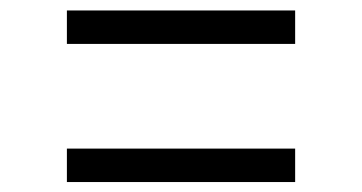

<svg xmlns="http://www.w3.org/2000/svg" viewBox="-20 -500 709 376"><path d="M558 -479.5V-414H111V-479.5ZM558 -209V-143.5H111V-209Z"/></svg>

Font: Merriweather 48pt
Style: Regular
Weight: 400
Version: Version 2.100